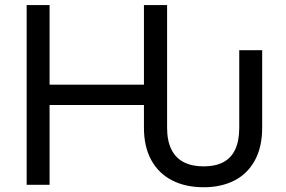

<svg xmlns="http://www.w3.org/2000/svg" viewBox="-20 -748 1158 777"><path d="M562.5 -231.4V-323.2H180.7V0H87.9V-727.5H180.7V-405.3H562.5V-727.5H656.2V-231.4Q656.2 -178.2 673.6 -143.3Q690.9 -108.4 723.9 -91.6Q756.8 -74.7 804.2 -74.7Q851.6 -74.7 883.5 -91.6Q915.5 -108.4 931.9 -143.3Q948.2 -178.2 948.2 -231.4V-544.9H1041V-231.4Q1041 -152.8 1011.2 -98.6Q981.4 -44.4 928.2 -17.3Q875 9.8 804.2 9.8Q731.4 9.8 677 -17.8Q622.6 -45.4 592.5 -99.6Q562.5 -153.8 562.5 -231.4Z"/></svg>

Font: Raveo Variable
Style: Regular
Weight: 400
Designer: Jakub Foglar, Rasmus Andersson (Inter)
Foundry: Jakubfoglar.com
Version: Version 1.000;Glyphs 3.2.3 (3260)